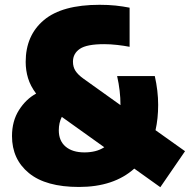

<svg xmlns="http://www.w3.org/2000/svg" viewBox="-20 -770 791 800"><path d="M309 9Q171 9 100.5 -48.8Q30 -106.5 30 -203Q30 -265.5 59 -311.2Q88 -357 130.5 -380Q106.5 -412 96.8 -444.5Q87 -477 87 -512Q87 -622.5 162.8 -686.2Q238.5 -750 395 -750Q431 -750 461.8 -746.8Q492.5 -743.5 520 -738V-575Q497 -579.5 468 -582.8Q439 -586 414 -586Q341.5 -586 312.8 -566.5Q284 -547 284 -513Q284 -490.5 294.8 -474.2Q305.5 -458 328 -442L482 -332Q482 -391.5 468 -453H625Q639 -391 639 -333Q639 -276 628 -227.5L751 -140L648 10L539.5 -67.5Q454 9 309 9ZM225 -227Q225 -183 253.5 -159Q282 -135 332 -135Q355 -135 375.8 -140Q396.5 -145 414.5 -156.5L237.5 -283Q225 -258.5 225 -227Z"/></svg>

Font: Encode Sans Condensed Black
Style: Regular
Weight: 900
Width: 3
Designer: Multiple Designers
Foundry: Impallari Type
Version: Version 3.000; ttfautohint (v1.8.3) -l 8 -r 50 -G 200 -x 14 